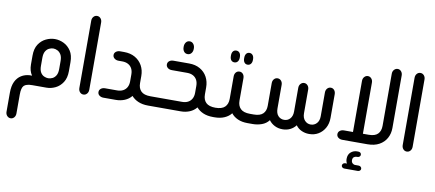

<svg xmlns="http://www.w3.org/2000/svg" viewBox="-78 -933 3453 1525"><g transform="rotate(10 1648.5 -171.0)"><path d="M300 0H187Q138 0 119.5 18Q101 36 101 90V243Q101 263 89.5 276Q78 289 61 289Q45 289 33 276Q21 263 21 243V90Q21 35 38 0Q55 -35 85 -53.5Q115 -72 152 -74H171Q159 -91 153 -113Q147 -135 147 -160V-232Q147 -288 170 -323Q193 -358 228.5 -375Q264 -392 300 -392Q337 -392 372 -375Q407 -358 430 -323Q453 -288 453 -232V-160Q453 -105 430 -69.5Q407 -34 372 -17Q337 0 300 0ZM300 -76Q317 -76 334 -84Q351 -92 362.5 -111Q374 -130 374 -163V-228Q374 -261 362.5 -280Q351 -299 334 -307.5Q317 -316 300 -316Q284 -316 266.5 -307.5Q249 -299 238 -280Q227 -261 227 -228V-163Q227 -130 238 -111Q249 -92 266.5 -84Q284 -76 300 -76Z M558 -585Q558 -605 569.5 -618Q581 -631 598 -631Q615 -631 626.5 -618Q638 -605 638 -585V-43Q638 -23 626.5 -10Q615 3 598 3Q581 3 569.5 -10Q558 -23 558 -43Z M1130 -76V0H1119Q1074 0 1040 -14.5Q1006 -29 985 -54Q963 -27 930 -13.5Q897 0 858 0H760Q740 0 726.5 -10.5Q713 -21 713 -38Q713 -55 726.5 -65.5Q740 -76 760 -76H857Q884 -76 904 -86.5Q924 -97 935 -117Q946 -137 946 -165V-220Q946 -249 935 -269Q924 -289 904 -299.5Q884 -310 857 -310H827Q807 -310 793.5 -321Q780 -332 780 -348Q780 -365 793.5 -375.5Q807 -386 827 -386H858Q910 -386 947.5 -364.5Q985 -343 1005.5 -306Q1026 -269 1026 -222V-165Q1026 -123 1049.5 -99.5Q1073 -76 1125 -76Z M1358 -457Q1339 -457 1328 -471Q1317 -485 1317 -506V-511Q1317 -531 1328 -545.5Q1339 -560 1358 -560Q1376 -560 1387.5 -545.5Q1399 -531 1399 -511V-506Q1399 -485 1387.5 -471Q1376 -457 1358 -457ZM1655 -76V0H1643Q1597 0 1563.5 -14.5Q1530 -29 1509 -54Q1487 -27 1454.5 -13.5Q1422 0 1383 0H1118V-76H1381Q1408 -76 1428 -86.5Q1448 -97 1459 -117Q1470 -137 1470 -165V-220Q1470 -249 1459 -269Q1448 -289 1428 -299.5Q1408 -310 1381 -310H1257Q1236 -310 1223 -321Q1210 -332 1210 -348Q1210 -365 1223 -375.5Q1236 -386 1257 -386H1383Q1434 -386 1471.5 -364.5Q1509 -343 1529 -306Q1549 -269 1549 -222V-165Q1549 -123 1573 -99.5Q1597 -76 1650 -76Z M1735 -457Q1718 -457 1708.5 -469Q1699 -481 1699 -502V-507Q1699 -528 1708.5 -540Q1718 -552 1735 -552Q1751 -552 1761 -540Q1771 -528 1771 -507V-502Q1771 -481 1761 -469Q1751 -457 1735 -457ZM1841 -457Q1825 -457 1815.5 -469Q1806 -481 1806 -502V-507Q1806 -528 1815.5 -540Q1825 -552 1841 -552Q1857 -552 1867 -540Q1877 -528 1877 -507V-502Q1877 -481 1867 -469Q1857 -457 1841 -457ZM1933 -76V0H1921Q1876 0 1842.5 -15Q1809 -30 1789 -56Q1769 -30 1735 -15Q1701 0 1655 0H1643V-76H1648Q1701 -76 1725 -99.5Q1749 -123 1749 -165V-346Q1749 -366 1760 -379Q1771 -392 1789 -392Q1806 -392 1817 -379Q1828 -366 1828 -346V-165Q1828 -123 1852 -99.5Q1876 -76 1928 -76Z M1921 0V-76H1958Q2009 -76 2032.5 -99Q2056 -122 2056 -163V-346Q2056 -366 2067.5 -379Q2079 -392 2096 -392Q2113 -392 2124.5 -379Q2136 -366 2136 -346V-156Q2136 -117 2155 -96.5Q2174 -76 2203 -76Q2232 -76 2251 -97Q2270 -118 2270 -155V-346Q2270 -366 2282 -379Q2294 -392 2310 -392Q2327 -392 2338.5 -379Q2350 -366 2350 -346V-155Q2350 -118 2369.5 -97Q2389 -76 2417 -76Q2446 -76 2465.5 -97Q2485 -118 2485 -155V-346Q2485 -366 2496.5 -379Q2508 -392 2525 -392Q2542 -392 2553 -379Q2564 -366 2564 -346V-155Q2564 -109 2544.5 -74Q2525 -39 2492.5 -19.5Q2460 0 2420 0H2415Q2386 0 2357.5 -12.5Q2329 -25 2310 -51Q2292 -27 2264.5 -13.5Q2237 0 2206 0H2202Q2168 0 2139.5 -14.5Q2111 -29 2093 -54Q2071 -25 2036 -12.5Q2001 0 1963 0Z M2759 -76V-488Q2759 -508 2771 -521Q2783 -534 2799 -534Q2816 -534 2827.5 -521Q2839 -508 2839 -488V-76H2886Q2936 -76 2959 -99.5Q2982 -123 2982 -165V-585Q2982 -605 2994 -618Q3006 -631 3023 -631Q3039 -631 3050.5 -618Q3062 -605 3062 -585V-162Q3062 -116 3042 -79.5Q3022 -43 2983.5 -21.5Q2945 0 2889 0H2687Q2667 0 2653.5 -10.5Q2640 -21 2640 -38Q2640 -55 2653.5 -65.5Q2667 -76 2687 -76ZM2756 179Q2751 173 2748.5 163Q2746 153 2746 143Q2746 107 2768 88.5Q2790 70 2817 70H2827Q2839 70 2845.5 76Q2852 82 2852 92Q2852 100 2845.5 106.5Q2839 113 2827 113H2822Q2809 113 2799.5 121Q2790 129 2790 146Q2790 161 2799.5 170Q2809 179 2822 179H2849Q2860 179 2867 185.5Q2874 192 2874 201Q2874 210 2867 216Q2860 222 2849 222H2743Q2732 222 2725 216Q2718 210 2718 201Q2718 192 2725 185.5Q2732 179 2743 179Z M3166 -585Q3166 -605 3177.5 -618Q3189 -631 3206 -631Q3223 -631 3234.5 -618Q3246 -605 3246 -585V-43Q3246 -23 3234.5 -10Q3223 3 3206 3Q3189 3 3177.5 -10Q3166 -23 3166 -43Z"/></g></svg>

Font: Beiruti Medium
Style: Regular
Weight: 500
Designer: Arlette Boutros
Foundry: Boutros
Version: Version 1.41